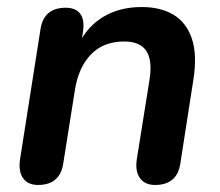

<svg xmlns="http://www.w3.org/2000/svg" viewBox="-20 -519 625 546"><path d="M88 7Q59 7 45.5 -12.5Q32 -32 37 -66L95 -435Q104 -497 167 -497Q195 -497 208 -480Q221 -463 216 -429L206 -365L202 -390Q227 -443 273.5 -471Q320 -499 383 -499Q437 -499 473.5 -477Q510 -455 525.5 -409.5Q541 -364 530 -293L493 -55Q484 7 421 7Q392 7 378 -12.5Q364 -32 369 -66L405 -291Q414 -346 396.5 -373.5Q379 -401 333 -401Q274 -401 238.5 -364Q203 -327 193 -263L160 -55Q151 7 88 7Z"/></svg>

Font: Nunito Variable Extra Light
Style: Italic
Weight: 200
Italic angle: -9°
Designer: Vernon Adams
Foundry: Vernon Adams
Version: Version 3.602